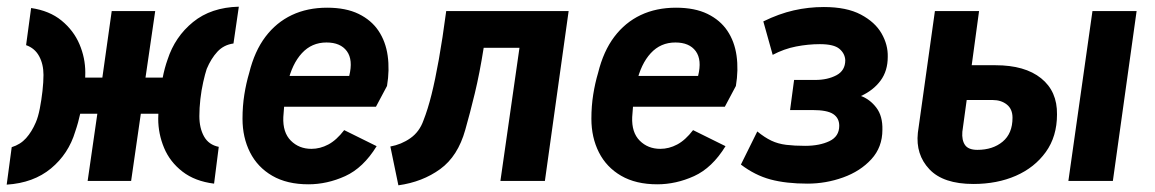

<svg xmlns="http://www.w3.org/2000/svg" viewBox="-21 -541 3452 574"><path d="M241 0 270 -201H207L219 -309H285L313 -508H443L414 -309H478L466 -201H400L371 0ZM-1 11 14 -101Q40 -109 57 -128Q74 -147 86 -175Q93 -191 98 -216.5Q103 -242 106 -269Q109 -296 109 -317Q109 -349 96 -373Q83 -397 57 -406L72 -517Q127 -509 163 -479.5Q199 -450 216.5 -409Q234 -368 234 -324Q234 -297 230 -265.5Q226 -234 219.5 -204Q213 -174 204 -148Q184 -81 131.5 -37.5Q79 6 -1 11ZM619 8Q562 1 524.5 -28Q487 -57 469.5 -99Q452 -141 452 -186Q452 -214 455.5 -245Q459 -276 465 -307Q471 -338 480 -363Q502 -431 556 -475Q610 -519 693 -521L677 -411Q648 -407 629 -386.5Q610 -366 597 -335Q592 -320 586.5 -295.5Q581 -271 578 -244.5Q575 -218 575 -194Q575 -158 589 -133Q603 -108 633 -102Z M901 10Q837 10 793 -15.5Q749 -41 726.5 -85.5Q704 -130 704 -186Q704 -224 709.5 -258.5Q715 -293 724 -323Q740 -388 772.5 -431Q805 -474 851.5 -496Q898 -518 957 -518Q1013 -518 1051 -499.5Q1089 -481 1110.5 -449Q1132 -417 1138 -374.5Q1144 -332 1136 -284L1103 -222H803L815 -314H1023Q1035 -362 1016 -388Q997 -414 955 -414Q911 -414 881.5 -382Q852 -350 839 -293Q835 -272 831.5 -248Q828 -224 826 -191Q824 -145 848.5 -120.5Q873 -96 910 -96Q936 -96 960.5 -109Q985 -122 1008 -152L1105 -104Q1065 -39 1011 -14.5Q957 10 901 10Z M1170 13 1146 -103Q1179 -109 1206 -128Q1233 -147 1245 -181Q1258 -214 1269 -258Q1280 -302 1291 -363.5Q1302 -425 1313 -508H1679L1608 0H1475L1532 -398H1425Q1413 -322 1398.5 -262Q1384 -202 1370 -153Q1348 -74 1295 -35.5Q1242 3 1170 13Z M1944 10Q1880 10 1836 -15.5Q1792 -41 1769.5 -85.5Q1747 -130 1747 -186Q1747 -224 1752.5 -258.5Q1758 -293 1767 -323Q1783 -388 1815.5 -431Q1848 -474 1894.5 -496Q1941 -518 2000 -518Q2056 -518 2094 -499.5Q2132 -481 2153.5 -449Q2175 -417 2181 -374.5Q2187 -332 2179 -284L2146 -222H1846L1858 -314H2066Q2078 -362 2059 -388Q2040 -414 1998 -414Q1954 -414 1924.5 -382Q1895 -350 1882 -293Q1878 -272 1874.5 -248Q1871 -224 1869 -191Q1867 -145 1891.5 -120.5Q1916 -96 1953 -96Q1979 -96 2003.5 -109Q2028 -122 2051 -152L2148 -104Q2108 -39 2054 -14.5Q2000 10 1944 10Z M2393 8Q2329 8 2282.5 -4.5Q2236 -17 2194 -49L2243 -148Q2265 -130 2285 -120.5Q2305 -111 2329.5 -108Q2354 -105 2386 -105Q2429 -105 2458.5 -119Q2488 -133 2488 -165Q2488 -188 2470 -200Q2452 -212 2408 -212H2341L2353 -302H2416Q2453 -302 2479.5 -316Q2506 -330 2506 -361Q2505 -381 2488.5 -395Q2472 -409 2430 -409Q2395 -409 2359 -402Q2323 -395 2289 -377L2261 -477Q2308 -500 2352 -510Q2396 -520 2442 -520Q2510 -520 2552.5 -497.5Q2595 -475 2614.5 -441Q2634 -407 2633 -371Q2633 -329 2611.5 -300Q2590 -271 2553 -254Q2580 -244 2599 -219Q2618 -194 2617 -153Q2617 -101 2584 -65Q2551 -29 2499.5 -10.5Q2448 8 2393 8Z M3173 0 3245 -508H3377L3306 0ZM2889 9Q2799 9 2757.5 -35Q2716 -79 2723 -144L2774 -508H2906L2884 -346H2955Q3043 -346 3091.5 -307Q3140 -268 3139 -199Q3139 -133 3105.5 -86.5Q3072 -40 3016 -15.5Q2960 9 2889 9ZM2901 -93Q2947 -93 2976.5 -117.5Q3006 -142 3006 -189Q3006 -215 2989 -228.5Q2972 -242 2947 -242H2869L2856 -147Q2854 -122 2864 -107.5Q2874 -93 2901 -93Z"/></svg>

Font: Finlandica SemiBold
Style: Italic
Weight: 600
Italic angle: -8°
Designer: Niklas Ekholm, Juho Hiilivirta, Jaakko Suomalainen
Foundry: Helsinki Type Studio
Version: Version 1.063